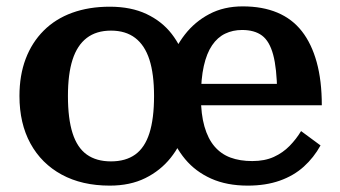

<svg xmlns="http://www.w3.org/2000/svg" viewBox="-20 -570 1066 602"><path d="M610 -265Q610 -212 621 -173.5Q632 -135 652.5 -111Q673 -87 702.5 -76Q732 -65 771 -65Q810 -65 838.5 -78Q867 -91 888 -112.5Q909 -134 924 -159L985 -114Q964 -76 932.5 -47.5Q901 -19 857 -3.5Q813 12 757 12Q691 12 642 -10Q593 -32 560.5 -71Q528 -110 511.5 -160Q495 -210 495 -266Q495 -319 511.5 -370Q528 -421 559.5 -461.5Q591 -502 636.5 -526Q682 -550 741 -550Q803 -550 849.5 -530.5Q896 -511 926.5 -472Q957 -433 973 -375Q989 -317 989 -240H550L549 -307H873L849 -281Q848 -356 836.5 -398.5Q825 -441 801.5 -458.5Q778 -476 739 -476Q710 -476 686 -464.5Q662 -453 645 -428Q628 -403 619 -363Q610 -323 610 -265ZM578 -269Q578 -215 562.5 -165Q547 -115 515 -75Q483 -35 435.5 -11.5Q388 12 324 12Q237 12 173.5 -22.5Q110 -57 75.5 -120Q41 -183 41 -269Q41 -334 60.5 -385.5Q80 -437 117 -474Q154 -511 206.5 -530Q259 -549 324 -549Q391 -549 439.5 -526Q488 -503 518.5 -463.5Q549 -424 563.5 -373.5Q578 -323 578 -269ZM193 -269Q193 -198 207.5 -152.5Q222 -107 252 -85.5Q282 -64 328 -64Q374 -64 404 -85.5Q434 -107 448.5 -152.5Q463 -198 463 -269Q463 -338 448.5 -383Q434 -428 404 -451Q374 -474 328 -474Q282 -474 252 -451Q222 -428 207.5 -383Q193 -338 193 -269Z"/></svg>

Font: Roboto Serif 20pt SemiBold
Style: Regular
Weight: 600
Version: Version 1.008